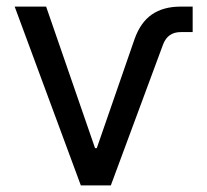

<svg xmlns="http://www.w3.org/2000/svg" viewBox="-20 -561 627 581"><path d="M224.6 0 24.4 -541H119.6L267.6 -112.8H272.9L386.7 -441.4Q404.8 -493.2 439.5 -517.1Q474.1 -541 526.4 -541H563V-463.9H526.9Q487.8 -463.9 473.6 -426.8L315.4 0Z"/></svg>

Font: Inter 17pt
Style: Regular
Weight: 400
Version: Version 4.001;git-66647c0bb